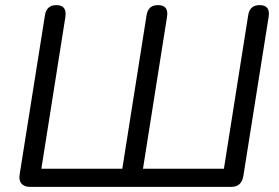

<svg xmlns="http://www.w3.org/2000/svg" viewBox="-20 -732 1093 752"><path d="M98 0Q75 0 64 -13Q53 -26 57 -49L156 -672Q162 -712 201 -712Q243 -712 236 -665L142 -71H459L554 -672Q560 -712 599 -712Q642 -712 634 -665L540 -71H857L952 -672Q958 -712 997 -712Q1040 -712 1032 -665L933 -42Q926 0 885 0Z"/></svg>

Font: Nunito
Style: Italic
Weight: 400
Italic angle: -9°
Designer: Vernon Adams
Foundry: Vernon Adams
Version: Version 3.601; ttfautohint (v1.8.2.53-6de2)